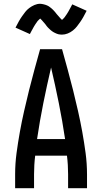

<svg xmlns="http://www.w3.org/2000/svg" viewBox="-20 -995 540 1015"><path d="M60 0V-74Q60 -130 67.5 -186Q75 -242 85 -297.5Q95 -353 107.5 -408Q120 -463 133.5 -517.5Q147 -572 162 -626.5Q177 -681 192 -735H308Q323 -681 338 -626.5Q353 -572 366.5 -517.5Q380 -463 392.5 -408Q405 -353 415 -297.5Q425 -242 432.5 -186Q440 -130 440 -73V0H340V-74Q340 -98 338.5 -123Q337 -148 334 -172H166Q163 -148 161.5 -123Q160 -98 160 -74V0ZM176 -260H324Q310 -355 291 -449.5Q272 -544 250 -638Q228 -544 209 -449.5Q190 -355 176 -260ZM308 -812Q303 -812 298 -812.5Q293 -813 288.5 -814Q284 -815 279.5 -817Q275 -819 270.5 -821Q266 -823 262 -825.5Q258 -828 254.5 -830.5Q251 -833 247 -836.5Q243 -840 239.5 -843.5Q236 -847 232.5 -850.5Q229 -854 226.5 -857.5Q224 -861 221.5 -864.5Q219 -868 215 -872.5Q211 -877 207.5 -881Q204 -885 201 -888.5Q198 -892 194 -895.5Q190 -899 190 -900H195Q195 -899 192 -896.5Q189 -894 185.5 -890.5Q182 -887 180.5 -885.5Q179 -884 177.5 -882Q176 -880 174.5 -877.5Q173 -875 171 -872.5Q169 -870 167.5 -867.5Q166 -865 164 -862Q162 -859 160 -855.5Q158 -852 156 -848.5Q154 -845 152 -841Q150 -837 147.5 -833Q145 -829 143 -824.5Q141 -820 138 -815L62 -849Q71 -867 79.5 -882Q88 -897 96.5 -909Q105 -921 113.5 -932Q122 -943 134.5 -952.5Q147 -962 162 -968.5Q177 -975 192 -975Q197 -975 202 -974Q207 -973 211.5 -972Q216 -971 220.5 -969.5Q225 -968 229.5 -966Q234 -964 238 -961.5Q242 -959 245.5 -956Q249 -953 253 -950Q257 -947 260.5 -943Q264 -939 267.5 -935.5Q271 -932 273.5 -928.5Q276 -925 278.5 -922Q281 -919 285 -914.5Q289 -910 292.5 -906Q296 -902 299 -898.5Q302 -895 306 -891.5Q310 -888 310 -887H305Q305 -888 308 -890Q311 -892 314.5 -896Q318 -900 319.5 -901.5Q321 -903 322.5 -905Q324 -907 325.5 -909.5Q327 -912 329 -914.5Q331 -917 332.5 -919.5Q334 -922 336 -925Q338 -928 340 -931.5Q342 -935 344 -938.5Q346 -942 348 -946Q350 -950 352.5 -954Q355 -958 357 -962.5Q359 -967 362 -972L438 -938Q429 -920 420.5 -905Q412 -890 403.5 -878Q395 -866 386.5 -855Q378 -844 365.5 -834Q353 -824 338 -818Q323 -812 308 -812Z"/></svg>

Font: Iosevka Term Curly Semibold
Style: Regular
Weight: 600
Designer: Belleve Invis
Foundry: Belleve Invis
Version: Version 32.3.0